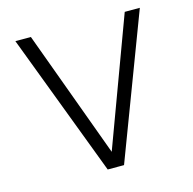

<svg xmlns="http://www.w3.org/2000/svg" viewBox="-103 -804 916 909"><g transform="rotate(-15 355.0 -350.0)"><path d="M315 0 50 -700H126L355 -76L586 -700H660L395 0Z"/></g></svg>

Font: Host Grotesk Light Light
Style: Regular
Weight: 300
Version: Version 1.003